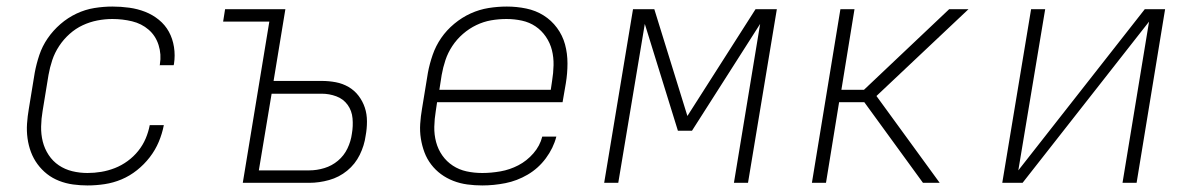

<svg xmlns="http://www.w3.org/2000/svg" viewBox="-20 -558 3640 586"><path d="M247 8Q225 8 203 5Q181 2 160.5 -6Q140 -14 123.5 -27Q107 -40 94.5 -57Q82 -74 74.5 -94Q67 -114 64 -136Q61 -158 62.5 -180.5Q64 -203 68 -226L86 -336Q91 -363 100 -390Q109 -417 125.5 -441Q142 -465 164.5 -484.5Q187 -504 213.5 -516.5Q240 -529 268 -533.5Q296 -538 323 -538Q349 -538 374.5 -534.5Q400 -531 423 -522Q446 -513 465 -497.5Q484 -482 495.5 -461Q507 -440 511 -414.5Q515 -389 511 -363Q511 -362 510.5 -361Q510 -360 510 -359H467Q468 -360 468 -360.5Q468 -361 468 -362Q473 -392 464 -420.5Q455 -449 433.5 -467.5Q412 -486 383 -493Q354 -500 323 -500Q300 -500 277 -495.5Q254 -491 232.5 -481Q211 -471 192.5 -454.5Q174 -438 160.5 -417.5Q147 -397 139.5 -374.5Q132 -352 128 -329L110 -219Q106 -196 105.5 -172Q105 -148 110.5 -126Q116 -104 128.5 -85Q141 -66 159.5 -53.5Q178 -41 200.5 -35.5Q223 -30 247 -30Q268 -30 289 -33.5Q310 -37 330.5 -45Q351 -53 369.5 -66.5Q388 -80 402 -97.5Q416 -115 424.5 -135Q433 -155 437 -176H480Q475 -150 464.5 -125Q454 -100 437 -78Q420 -56 398 -38.5Q376 -21 351 -10.5Q326 0 299.5 4Q273 8 247 8Z M721 0 802 -492H661L667 -530H851L815 -311H962Q984 -311 1005 -307Q1026 -303 1044 -292.5Q1062 -282 1074.5 -265.5Q1087 -249 1093.5 -229.5Q1100 -210 1100 -187.5Q1100 -165 1096 -144Q1092 -114 1078 -85.5Q1064 -57 1039.5 -37Q1015 -17 984.5 -8.5Q954 0 924 0ZM770 -38H924Q947 -38 970 -45Q993 -52 1011.5 -67.5Q1030 -83 1040.5 -105Q1051 -127 1054 -150Q1058 -173 1056 -196.5Q1054 -220 1041 -238Q1028 -256 1006.5 -264Q985 -272 962 -272H809Z M1452 8Q1429 8 1406.5 5Q1384 2 1363.5 -6Q1343 -14 1326 -26.5Q1309 -39 1296 -56Q1283 -73 1275.5 -93Q1268 -113 1264.5 -135Q1261 -157 1262.5 -180Q1264 -203 1268 -226L1286 -336Q1291 -363 1300.5 -390.5Q1310 -418 1326.5 -442Q1343 -466 1366.5 -485.5Q1390 -505 1416.5 -517Q1443 -529 1471 -533.5Q1499 -538 1527 -538Q1557 -538 1586 -532Q1615 -526 1639 -511Q1663 -496 1680 -473Q1697 -450 1704.5 -422.5Q1712 -395 1712 -364.5Q1712 -334 1707 -304L1697 -246H1314L1310 -219Q1306 -195 1305.5 -171Q1305 -147 1311 -124.5Q1317 -102 1330 -83.5Q1343 -65 1362 -52.5Q1381 -40 1404 -35Q1427 -30 1452 -30Q1479 -30 1507.5 -35Q1536 -40 1562 -53.5Q1588 -67 1608 -90Q1628 -113 1635 -141H1678Q1669 -106 1646 -75Q1623 -44 1590.5 -25Q1558 -6 1522.5 1Q1487 8 1452 8ZM1661 -284 1665 -311Q1669 -335 1669.5 -359Q1670 -383 1664.5 -405Q1659 -427 1646 -446Q1633 -465 1614.5 -477.5Q1596 -490 1573 -495Q1550 -500 1526 -500Q1526 -500 1526 -500Q1526 -500 1526 -500Q1502 -500 1479 -496Q1456 -492 1434 -481.5Q1412 -471 1393 -454.5Q1374 -438 1360.5 -417.5Q1347 -397 1339.5 -374.5Q1332 -352 1328 -329L1321 -284Z M1824 0 1912 -530H1977L2078 -204L2286 -530H2351L2263 0H2220L2300 -485L2092 -159H2049L1948 -485L1867 0Z M2458 0 2545 -530H2588L2548 -284H2617L2877 -530H2936L2655 -265L2848 0H2797L2618 -246H2541L2501 0Z M3039 0 3127 -530H3170L3088 -38L3474 -530H3536L3449 0H3406L3487 -492L3101 0Z"/></svg>

Font: Iosevka Curly XLtExObl
Style: Regular
Weight: 200
Width: 7
Italic angle: -9°
Monospace: yes
Designer: Belleve Invis
Foundry: Belleve Invis
Version: Version 11.0.1; ttfautohint (v1.8.3)